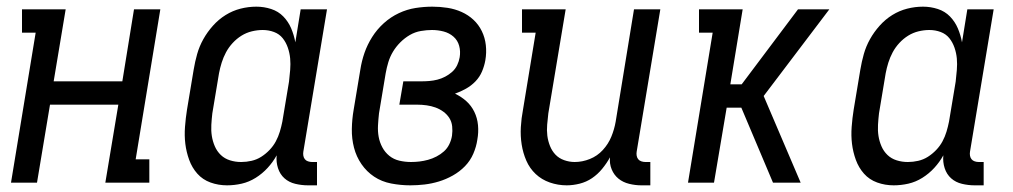

<svg xmlns="http://www.w3.org/2000/svg" viewBox="-20 -548 3040 576"><path d="M13 0 87 -450H46V-520H177L141 -304H347L382 -520H461L387 -70H428V0H296L335 -234H130L91 0Z M661 8Q661 8 661 8Q661 8 661 8Q635 8 611.5 -0.5Q588 -9 572 -27Q556 -45 547.5 -68.5Q539 -92 536 -116.5Q533 -141 535 -167.5Q537 -194 541 -219L561 -339Q565 -363 571.5 -386Q578 -409 590 -430.5Q602 -452 619 -471Q636 -490 657 -503Q678 -516 701.5 -522Q725 -528 749 -528Q772 -528 793.5 -521Q815 -514 830 -498.5Q845 -483 853.5 -463Q862 -443 866 -421L882 -520H961L890 -93Q889 -87 890 -81Q891 -75 894.5 -70.5Q898 -66 904 -64Q910 -62 916 -62H931V8H904Q885 8 866 3.5Q847 -1 833.5 -13Q820 -25 814 -43.5Q808 -62 810 -82Q799 -62 783 -44.5Q767 -27 747 -14.5Q727 -2 705 3Q683 8 661 8ZM704 -62Q719 -62 734.5 -65.5Q750 -69 763.5 -77.5Q777 -86 788.5 -98Q800 -110 807.5 -124Q815 -138 819.5 -153Q824 -168 827 -183L847 -303Q849 -320 850.5 -338Q852 -356 850.5 -372.5Q849 -389 843.5 -405Q838 -421 828 -433.5Q818 -446 802 -452Q786 -458 768 -458Q752 -458 735.5 -454Q719 -450 704.5 -441Q690 -432 678 -419Q666 -406 658 -391Q650 -376 645 -360Q640 -344 637 -328L617 -208Q615 -191 614 -173.5Q613 -156 615.5 -140Q618 -124 624.5 -109Q631 -94 642.5 -83Q654 -72 670 -67Q686 -62 703 -62Z M1211 8Q1182 8 1153.5 2.5Q1125 -3 1102.5 -18Q1080 -33 1064.5 -55.5Q1049 -78 1042 -105Q1035 -132 1035.5 -161Q1036 -190 1041 -219L1061 -339Q1065 -365 1073.5 -389.5Q1082 -414 1096.5 -437Q1111 -460 1131.5 -478.5Q1152 -497 1176.5 -508.5Q1201 -520 1226.5 -524Q1252 -528 1277 -528Q1300 -528 1322.5 -524.5Q1345 -521 1365 -512Q1385 -503 1400.5 -488.5Q1416 -474 1425.5 -454.5Q1435 -435 1437.5 -412.5Q1440 -390 1436 -367Q1433 -350 1426 -333.5Q1419 -317 1406.5 -304Q1394 -291 1378 -282Q1362 -273 1345 -267Q1364 -258 1379 -244.5Q1394 -231 1403 -212.5Q1412 -194 1414 -172.5Q1416 -151 1412 -129Q1409 -108 1400 -87Q1391 -66 1375 -49.5Q1359 -33 1338.5 -21.5Q1318 -10 1296.5 -3.5Q1275 3 1253.5 5.5Q1232 8 1211 8ZM1213 -62Q1226 -62 1238.5 -63.5Q1251 -65 1264 -68.5Q1277 -72 1289.5 -78.5Q1302 -85 1312 -94Q1322 -103 1328 -115.5Q1334 -128 1336 -141Q1338 -155 1336.5 -169Q1335 -183 1328 -194Q1321 -205 1310 -213Q1299 -221 1286.5 -225.5Q1274 -230 1260 -232Q1246 -234 1232 -234H1178L1190 -304H1244Q1256 -304 1268 -305Q1280 -306 1292 -309Q1304 -312 1315.5 -318Q1327 -324 1336.5 -332.5Q1346 -341 1351.5 -352.5Q1357 -364 1359 -376Q1362 -394 1357.5 -410.5Q1353 -427 1340.5 -438Q1328 -449 1311 -453.5Q1294 -458 1276 -458Q1260 -458 1242.5 -455Q1225 -452 1209.5 -443Q1194 -434 1181 -421Q1168 -408 1159 -393Q1150 -378 1145 -361.5Q1140 -345 1137 -328L1117 -208Q1115 -190 1114 -172Q1113 -154 1116 -137.5Q1119 -121 1127 -106Q1135 -91 1148 -80.5Q1161 -70 1178 -66Q1195 -62 1213 -62Z M1680 8Q1654 8 1629.5 -0.5Q1605 -9 1587 -26Q1569 -43 1559 -66Q1549 -89 1545 -114.5Q1541 -140 1542.5 -166.5Q1544 -193 1549 -219L1587 -450H1546V-520H1677L1625 -208Q1623 -191 1621.5 -174Q1620 -157 1622 -141Q1624 -125 1630 -110Q1636 -95 1646.5 -84Q1657 -73 1672.5 -67.5Q1688 -62 1704 -62Q1727 -62 1749.5 -71Q1772 -80 1788.5 -98Q1805 -116 1814 -138Q1823 -160 1827 -183L1882 -520H1961L1890 -93Q1889 -87 1890 -81Q1891 -75 1894.5 -70.5Q1898 -66 1904 -64Q1910 -62 1916 -62H1931V8H1904Q1886 8 1867.5 3.5Q1849 -1 1835.5 -12Q1822 -23 1815 -40Q1808 -57 1810 -76Q1800 -58 1786.5 -41.5Q1773 -25 1756 -13.5Q1739 -2 1719 3Q1699 8 1680 8Z M2044 0 2118 -450H2077V-520H2208L2171 -295H2205L2374 -520H2468L2271 -260L2382 0H2299L2204 -225H2160L2122 0Z M2661 8Q2661 8 2661 8Q2661 8 2661 8Q2635 8 2611.5 -0.5Q2588 -9 2572 -27Q2556 -45 2547.5 -68.5Q2539 -92 2536 -116.5Q2533 -141 2535 -167.5Q2537 -194 2541 -219L2561 -339Q2565 -363 2571.5 -386Q2578 -409 2590 -430.5Q2602 -452 2619 -471Q2636 -490 2657 -503Q2678 -516 2701.5 -522Q2725 -528 2749 -528Q2772 -528 2793.5 -521Q2815 -514 2830 -498.5Q2845 -483 2853.5 -463Q2862 -443 2866 -421L2882 -520H2961L2890 -93Q2889 -87 2890 -81Q2891 -75 2894.5 -70.5Q2898 -66 2904 -64Q2910 -62 2916 -62H2931V8H2904Q2885 8 2866 3.5Q2847 -1 2833.5 -13Q2820 -25 2814 -43.5Q2808 -62 2810 -82Q2799 -62 2783 -44.5Q2767 -27 2747 -14.5Q2727 -2 2705 3Q2683 8 2661 8ZM2704 -62Q2719 -62 2734.5 -65.5Q2750 -69 2763.5 -77.5Q2777 -86 2788.5 -98Q2800 -110 2807.5 -124Q2815 -138 2819.5 -153Q2824 -168 2827 -183L2847 -303Q2849 -320 2850.5 -338Q2852 -356 2850.5 -372.5Q2849 -389 2843.5 -405Q2838 -421 2828 -433.5Q2818 -446 2802 -452Q2786 -458 2768 -458Q2752 -458 2735.5 -454Q2719 -450 2704.5 -441Q2690 -432 2678 -419Q2666 -406 2658 -391Q2650 -376 2645 -360Q2640 -344 2637 -328L2617 -208Q2615 -191 2614 -173.5Q2613 -156 2615.5 -140Q2618 -124 2624.5 -109Q2631 -94 2642.5 -83Q2654 -72 2670 -67Q2686 -62 2703 -62Z"/></svg>

Font: Iosevka Gothic
Style: Italic
Weight: 400
Italic angle: -9°
Monospace: yes
Designer: Belleve Invis
Foundry: Belleve Invis
Version: Version 15.5.1; ttfautohint (v1.8.4)